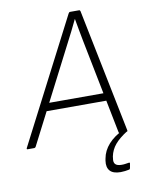

<svg xmlns="http://www.w3.org/2000/svg" viewBox="-115 -720 744 983"><g transform="rotate(-10 257.0 -228.5)"><path d="M-18 0Q-20 0 -21 -1.5Q-22 -3 -21 -6L310 -648Q314 -655 318 -655H366Q370 -655 372 -649L502 -7Q503 0 496 0H462Q457 0 456 -6L358 -500Q353 -527 347.5 -556Q342 -585 337 -614H336Q322 -585 308 -556.5Q294 -528 278 -498L25 -5Q22 0 17 0ZM102 -175 121 -215H425L431 -175ZM432 198Q393 198 376.5 179.5Q360 161 365 127L367 116Q374 76 403.5 43Q433 10 484 -14L501 -3Q457 25 435 51.5Q413 78 406 112L405 121Q401 142 410.5 152Q420 162 443 162Q455 162 463.5 160.5Q472 159 480 158Q483 157 485 158.5Q487 160 486 163L482 186Q481 192 476 193Q466 195 454.5 196.5Q443 198 432 198Z"/></g></svg>

Font: Sofia Sans ExtraLight
Style: Italic
Weight: 250
Italic angle: -9°
Version: Version 4.100-B